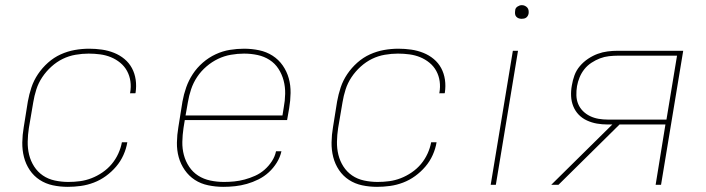

<svg xmlns="http://www.w3.org/2000/svg" viewBox="-20 -717 2740 745"><path d="M243 8Q213 8 185 2Q157 -4 134 -19Q111 -34 95.5 -57Q80 -80 73 -107.5Q66 -135 66.5 -164.5Q67 -194 72 -223L88 -323Q93 -351 102 -378Q111 -405 127.5 -429.5Q144 -454 166.5 -474Q189 -494 215.5 -506Q242 -518 270 -523Q298 -528 326 -528Q351 -528 375.5 -524.5Q400 -521 422.5 -512Q445 -503 463 -488Q481 -473 492 -452.5Q503 -432 506.5 -407.5Q510 -383 506 -357L505 -355H484L485 -357Q489 -380 486 -401.5Q483 -423 473 -441.5Q463 -460 446.5 -473.5Q430 -487 410.5 -495Q391 -503 369 -506Q347 -509 324 -509Q299 -509 273 -504.5Q247 -500 223.5 -488.5Q200 -477 179.5 -458.5Q159 -440 144 -417.5Q129 -395 121 -370Q113 -345 109 -320L92 -220Q88 -194 87.5 -167.5Q87 -141 93 -116.5Q99 -92 112.5 -71Q126 -50 146.5 -36Q167 -22 193 -16.5Q219 -11 245 -11Q268 -11 290.5 -14Q313 -17 335 -25.5Q357 -34 377.5 -48Q398 -62 413.5 -80.5Q429 -99 439 -121Q449 -143 453 -165H474Q470 -140 459 -115.5Q448 -91 430.5 -70.5Q413 -50 391 -34Q369 -18 344 -8.5Q319 1 293.5 4.5Q268 8 243 8Z M846 8Q817 8 788 2Q759 -4 736 -19Q713 -34 697 -57Q681 -80 673.5 -107Q666 -134 666.5 -164Q667 -194 672 -223L688 -323Q693 -351 702.5 -378Q712 -405 728 -429.5Q744 -454 767 -474Q790 -494 817 -506.5Q844 -519 872 -523.5Q900 -528 927 -528Q957 -528 985.5 -522Q1014 -516 1037.5 -501Q1061 -486 1077 -463Q1093 -440 1100.5 -413Q1108 -386 1107.5 -356Q1107 -326 1102 -297L1094 -251H697L692 -220Q688 -193 687.5 -166.5Q687 -140 693.5 -115.5Q700 -91 714 -70Q728 -49 749 -35.5Q770 -22 796 -16.5Q822 -11 849 -11Q869 -11 889 -13Q909 -15 929.5 -20.5Q950 -26 970 -35Q990 -44 1006.5 -58.5Q1023 -73 1035 -91.5Q1047 -110 1051 -130H1072Q1067 -107 1054 -86Q1041 -65 1023 -48.5Q1005 -32 983 -21Q961 -10 938 -3.5Q915 3 892 5.5Q869 8 846 8ZM1076 -269 1081 -300Q1086 -326 1086.5 -353Q1087 -380 1080.5 -404.5Q1074 -429 1060.5 -450Q1047 -471 1026 -484.5Q1005 -498 979.5 -503.5Q954 -509 927 -509Q902 -509 876 -504.5Q850 -500 826 -488.5Q802 -477 781 -459Q760 -441 745 -418.5Q730 -396 721.5 -370.5Q713 -345 709 -320L700 -269Z M1443 8Q1413 8 1385 2Q1357 -4 1334 -19Q1311 -34 1295.5 -57Q1280 -80 1273 -107.5Q1266 -135 1266.5 -164.5Q1267 -194 1272 -223L1288 -323Q1293 -351 1302 -378Q1311 -405 1327.5 -429.5Q1344 -454 1366.5 -474Q1389 -494 1415.5 -506Q1442 -518 1470 -523Q1498 -528 1526 -528Q1551 -528 1575.5 -524.5Q1600 -521 1622.5 -512Q1645 -503 1663 -488Q1681 -473 1692 -452.5Q1703 -432 1706.5 -407.5Q1710 -383 1706 -357L1705 -355H1684L1685 -357Q1689 -380 1686 -401.5Q1683 -423 1673 -441.5Q1663 -460 1646.5 -473.5Q1630 -487 1610.5 -495Q1591 -503 1569 -506Q1547 -509 1524 -509Q1499 -509 1473 -504.5Q1447 -500 1423.5 -488.5Q1400 -477 1379.5 -458.5Q1359 -440 1344 -417.5Q1329 -395 1321 -370Q1313 -345 1309 -320L1292 -220Q1288 -194 1287.5 -167.5Q1287 -141 1293 -116.5Q1299 -92 1312.5 -71Q1326 -50 1346.5 -36Q1367 -22 1393 -16.5Q1419 -11 1445 -11Q1468 -11 1490.5 -14Q1513 -17 1535 -25.5Q1557 -34 1577.5 -48Q1598 -62 1613.5 -80.5Q1629 -99 1639 -121Q1649 -143 1653 -165H1674Q1670 -140 1659 -115.5Q1648 -91 1630.5 -70.5Q1613 -50 1591 -34Q1569 -18 1544 -8.5Q1519 1 1493.5 4.5Q1468 8 1443 8Z M1884 0 1970 -520H1990L1904 0ZM2004 -644Q1998 -644 1992.5 -646Q1987 -648 1983 -652.5Q1979 -657 1978.5 -663.5Q1978 -670 1979 -676Q1979 -681 1981.5 -685Q1984 -689 1988 -691.5Q1992 -694 1996 -695.5Q2000 -697 2005 -697Q2011 -697 2016.5 -694.5Q2022 -692 2026 -687.5Q2030 -683 2031 -676.5Q2032 -670 2031 -664Q2030 -659 2027.5 -655Q2025 -651 2021.5 -648.5Q2018 -646 2013.5 -645Q2009 -644 2004 -644Z M2119 0 2356 -234H2337Q2316 -234 2296 -237.5Q2276 -241 2257.5 -249.5Q2239 -258 2225.5 -272Q2212 -286 2204.5 -304.5Q2197 -323 2196 -344Q2195 -365 2199 -386Q2202 -405 2209 -424.5Q2216 -444 2230 -460.5Q2244 -477 2262 -489Q2280 -501 2299 -508Q2318 -515 2338 -517.5Q2358 -520 2378 -520H2631L2545 0H2524L2562 -234H2384L2147 0ZM2566 -253 2607 -501H2378Q2361 -501 2343 -499Q2325 -497 2308 -490.5Q2291 -484 2275 -473.5Q2259 -463 2247.5 -448.5Q2236 -434 2229 -417Q2222 -400 2219 -383Q2216 -365 2216.5 -347Q2217 -329 2223.5 -313.5Q2230 -298 2242 -286Q2254 -274 2269.5 -266.5Q2285 -259 2302.5 -256Q2320 -253 2338 -253Z"/></svg>

Font: Iosevka Aile Thin Oblique
Style: Regular
Weight: 100
Italic angle: -9°
Designer: Belleve Invis
Foundry: Belleve Invis
Version: Version 31.1.0; ttfautohint (v1.8.4)